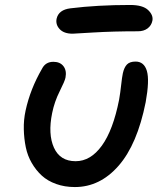

<svg xmlns="http://www.w3.org/2000/svg" viewBox="-20 -714 640 780"><path d="M274.9 -577.1Q239.7 -577.1 222.4 -595.7Q205.1 -614.3 210 -638.2Q218.3 -674.3 266.1 -680.2Q375.5 -693.8 508.8 -693.8Q560.1 -693.8 581.8 -673.1Q603.5 -652.3 599.1 -629.9Q595.2 -610.4 579.6 -598.6Q564 -586.9 540 -586.9Q440.9 -586.9 359.1 -582Q277.3 -577.1 274.9 -577.1ZM284.2 45.9Q242.7 45.9 208 33.4Q173.3 21 149.7 -0.7Q126 -22.5 108.9 -52Q91.8 -81.5 84.7 -116.2Q77.6 -150.9 76.7 -188.7Q75.7 -226.6 84 -265.1Q103 -352.5 150.9 -435.1Q165 -462.9 196.8 -462.9Q224.1 -462.9 237.8 -445.1Q251.5 -427.2 246.1 -398.9Q243.7 -385.3 222.4 -343Q201.2 -300.8 191.9 -254.9Q174.3 -168.9 199.2 -114Q224.1 -59.1 287.1 -59.1Q348.1 -59.1 393.8 -122.3Q439.5 -185.5 463.9 -309.1Q468.8 -337.4 472.2 -368.7Q475.6 -399.9 479 -416Q484.4 -440.4 495.8 -452.1Q507.3 -463.9 530.8 -463.9Q565.4 -463.9 576.7 -425.8Q587.9 -387.7 571.8 -298.8Q537.6 -127.4 461.9 -40.8Q386.2 45.9 284.2 45.9Z"/></svg>

Font: Shantell Sans Bouncy
Style: Italic
Weight: 500
Italic angle: -11.31°
Designer: Stephen Nixon, Anya Danilova, Shantell Martin
Foundry: Arrow Type
Version: Version 1.006;[9816181b4]